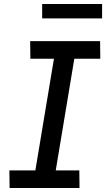

<svg xmlns="http://www.w3.org/2000/svg" viewBox="-20 -941 540 961"><path d="M28 0 27 -88H157L250 -647H132L131 -735H481L482 -647H352L259 -88H377L378 0ZM491 -849H191V-921H491Z"/></svg>

Font: Iosevka SS18 Semibold
Style: Italic
Weight: 600
Italic angle: -9°
Monospace: yes
Designer: Belleve Invis
Foundry: Belleve Invis
Version: Version 25.1.1; ttfautohint (v1.8.4)